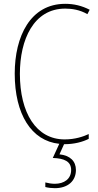

<svg xmlns="http://www.w3.org/2000/svg" viewBox="-20 -744 515 1004"><path d="M377 145C377 99 347 69 291 63L315 10C316 10 317 10 318 10C368 10 413 -2 444 -18V-43C416 -30 373 -15 318 -15C169 -15 84 -154 84 -358C84 -537 156 -699 321 -699C356 -699 397 -693 437 -670L449 -693C408 -714 367 -724 321 -724C139 -724 57 -554 57 -359C57 -147 144 -7 290 8L256 82C316 84 352 100 352 145C352 192 315 217 267 217C250 217 232 214 217 210V234C232 238 251 240 267 240C334 240 377 203 377 145Z"/></svg>

Font: Noto Sans Gujarati UI Condensed Thin
Style: Regular
Weight: 100
Width: 3
Designer: Jelle Bosma - Monotype Design Team, Universal Thirst
Foundry: Monotype Imaging Inc.
Version: Version 2.106